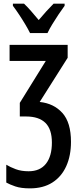

<svg xmlns="http://www.w3.org/2000/svg" viewBox="-20 -786 438 1046"><path d="M348.6 -541.5V-471.2L196.3 -230.5Q272.9 -222.7 319.8 -170.7Q366.7 -118.7 366.7 -13.2Q366.7 62.5 340.8 119.6Q314.9 176.8 265.1 208.5Q215.3 240.2 143.1 240.2Q94.2 240.2 63.2 229.5Q32.2 218.8 14.2 208.5V111.3Q35.6 124.5 65.7 135.7Q95.7 147 135.7 147Q197.8 147 230.2 106.2Q262.7 65.4 262.7 -9.3Q262.7 -82 227.3 -116.7Q191.9 -151.4 122.1 -151.4H87.9V-225.6L229.5 -454.1H32.2V-541.5ZM143.6 -606Q133.3 -627 117.4 -653.6Q101.6 -680.2 83.7 -707Q65.9 -733.9 50.3 -754.4V-766.1H110.8Q128.4 -749.5 149.2 -725.8Q169.9 -702.1 190.9 -676.8Q214.8 -705.1 232.4 -724.4Q250 -743.7 272 -766.1H332V-754.4Q317.4 -734.9 299.8 -708.5Q282.2 -682.1 265.6 -655Q249 -627.9 238.8 -606Z"/></svg>

Font: Open Sans Condensed SemiBold
Style: Regular
Weight: 600
Width: 3
Designer: Monotype Design Team
Foundry: Monotype Imaging Inc.
Version: Version 3.000; ttfautohint (v1.8.4)